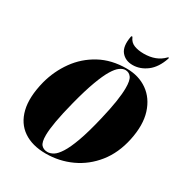

<svg xmlns="http://www.w3.org/2000/svg" viewBox="-207 -1055 1148 1214"><g transform="rotate(30 367.0 -447.5)"><path d="M477.5 -712Q566 -712 630 -666.8Q694 -621.5 720.5 -537.8Q747 -454 722.5 -338Q698.5 -225.5 636.5 -148Q574.5 -70.5 487.2 -30.2Q400 10 301 10Q202.5 10 137.8 -34Q73 -78 52 -163.2Q31 -248.5 62.5 -372Q87.5 -466 143 -543.2Q198.5 -620.5 282.8 -666.2Q367 -712 477.5 -712ZM305.5 -4Q326 -4 347.8 -17Q369.5 -30 393.2 -67Q417 -104 442.5 -174Q468 -244 495 -358Q515 -442 524 -501.5Q533 -561 533 -600.5Q533.5 -657 517.5 -678.5Q501.5 -700 475 -700Q456.5 -700 435.5 -685.2Q414.5 -670.5 391.8 -633Q369 -595.5 343.8 -527.5Q318.5 -459.5 291 -353Q267 -259.5 256 -196.5Q245 -133.5 244.5 -93.5Q244 -40.5 260.8 -22.2Q277.5 -4 305.5 -4ZM522 -847Q612.5 -847 665 -901.5Q668 -905 670.5 -905Q676 -905 673.5 -898Q648 -822 599.8 -785.8Q551.5 -749.5 497 -749.5Q444 -749.5 414.2 -785.8Q384.5 -822 398.5 -898Q399.5 -905 404.5 -905Q407.5 -905 409 -901.5Q422 -870 452 -858.5Q482 -847 522 -847Z"/></g></svg>

Font: Fraunces 144pt S000 Black
Style: Italic
Weight: 900
Italic angle: -16°
Version: Version 1.000; ttfautohint (v1.8.3)